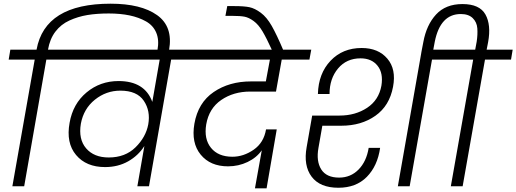

<svg xmlns="http://www.w3.org/2000/svg" viewBox="-20 -1009 2797 1040"><path d="M231 -686 111 0H47L168 -686H27L36 -740H178Q223 -989 579 -989Q744 -989 831 -927Q918 -865 896 -739L893 -723H831L833 -738Q843 -792 826.5 -831.5Q810 -871 771 -893Q732 -915 682 -925.5Q632 -936 569 -936Q504 -936 453 -927.5Q402 -919 356 -898Q310 -877 280 -837.5Q250 -798 240 -740H381L372 -686Z M569 -156Q658 -156 714 -211Q770 -266 783 -335Q796 -408 759 -463Q722 -518 632 -518Q555 -518 494 -469Q433 -420 418 -339Q404 -255 446.5 -205.5Q489 -156 569 -156ZM1047 -686H907L787 0H724L762 -218Q729 -166 674 -135Q619 -104 549 -104Q447 -104 392 -169.5Q337 -235 357 -344Q375 -447 449 -508.5Q523 -570 622 -570Q764 -570 805 -457L845 -686H313L323 -740H1057Z M990 -686 1000 -740H1666L1656 -686H1506L1475 -513H1335Q1245 -513 1178.5 -467.5Q1112 -422 1097 -335Q1084 -256 1123 -208Q1162 -160 1239 -160Q1299 -160 1354 -198Q1409 -236 1421 -308H1479L1424 11H1361L1398 -195Q1370 -155 1321 -131.5Q1272 -108 1215 -108Q1119 -108 1067 -171.5Q1015 -235 1033 -339Q1053 -453 1137.5 -510.5Q1222 -568 1339 -568H1420L1442 -686Z M1454 -736Q1424 -802 1402 -839Q1380 -876 1354 -895Q1328 -914 1305 -918.5Q1282 -923 1240 -923H1201L1211 -976H1249Q1302 -976 1331 -970Q1360 -964 1392.5 -940Q1425 -916 1452 -868.5Q1479 -821 1515 -736Z M1813 8Q1713 8 1668 -52Q1623 -112 1641 -212L1671 -383H1819Q1905 -383 1968.5 -425Q2032 -467 2046 -545Q2057 -613 2025 -653Q1993 -693 1933 -693Q1857 -693 1811 -638Q1765 -583 1765 -500H1702Q1705 -611 1770.5 -680Q1836 -749 1939 -749Q2029 -749 2078 -691.5Q2127 -634 2109 -539Q2090 -436 2013.5 -382Q1937 -328 1829 -328H1726L1705 -208Q1692 -136 1720 -91.5Q1748 -47 1817 -47Q1879 -47 1922 -90.5Q1965 -134 1977 -208H2039Q2025 -110 1967 -51Q1909 8 1813 8ZM2135 0 2265 -740H2470L2460 -686H2320L2199 0Z M2262 -724 2273 -781Q2290 -874 2342 -930.5Q2394 -987 2485 -987Q2578 -987 2609.5 -930.5Q2641 -874 2624 -781L2616 -740H2757L2748 -686H2607L2486 0H2422L2543 -686H2402L2411 -740H2554L2562 -783Q2568 -822 2565.5 -855.5Q2563 -889 2540.5 -911Q2518 -933 2476 -933Q2365 -933 2335 -783L2324 -724Z"/></svg>

Font: Poppins Light
Style: Italic
Weight: 300
Italic angle: -10°
Designer: Ninad Kale (Devanagari), Jonny Pinhorn (Latin)
Foundry: Indian Type Foundry
Version: Version 3.200;PS 1.000;hotconv 16.6.54;makeotf.lib2.5.65590